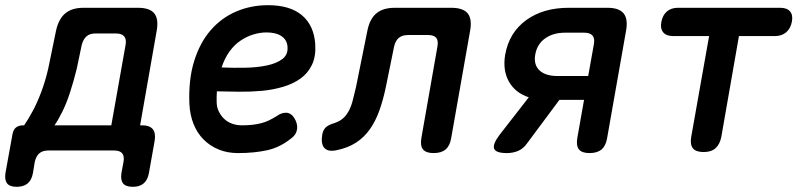

<svg xmlns="http://www.w3.org/2000/svg" viewBox="-93 -580 3113 740"><path d="M-29 140Q-55 140 -65.5 127Q-76 114 -72 87L-45 -62Q-42 -80 -31.5 -88.5Q-21 -97 -3 -97H0Q14 -117 32 -150Q50 -183 66 -225.5Q82 -268 93 -316L123 -462Q133 -507 158.5 -528.5Q184 -550 229 -550H439Q484 -550 501.5 -528.5Q519 -507 511 -462L447 -97H454Q484 -97 496 -82Q508 -67 503 -37L481 87Q476 114 460.5 127Q445 140 419 140Q392 140 381.5 127Q371 114 375 87L383 44Q387 22 378 11Q369 0 347 0H93Q71 0 58.5 11Q46 22 41 44L34 87Q29 114 13.5 127Q-2 140 -29 140ZM391 -407Q395 -429 385.5 -440Q376 -451 354 -451H275Q253 -451 240.5 -440Q228 -429 222 -407L203 -316Q191 -267 177 -224Q163 -181 146.5 -148Q130 -115 117 -97H336Z M1040 -127Q1055 -104 1052 -82.5Q1049 -61 1031 -48Q987 -12 937 -1Q887 10 824 10Q784 10 750.5 -3.5Q717 -17 692 -42Q667 -67 653 -102Q639 -137 637 -179Q633 -272 655 -343.5Q677 -415 718.5 -463Q760 -511 817 -535.5Q874 -560 940 -560Q1025 -560 1071 -521Q1117 -482 1122 -410Q1125 -363 1109.5 -330.5Q1094 -298 1065.5 -277.5Q1037 -257 998.5 -245.5Q960 -234 917 -230Q874 -226 829 -226.5Q784 -227 743 -228Q742 -219 742 -209V-188Q742 -167 750.5 -150Q759 -133 772 -121Q785 -109 802.5 -103Q820 -97 839 -97Q862 -97 879.5 -99Q897 -101 913 -105Q929 -109 943.5 -116Q958 -123 974 -133Q992 -146 1010 -145.5Q1028 -145 1040 -127ZM761 -320Q807 -318 853.5 -319Q900 -320 937 -328Q974 -336 996 -353Q1018 -370 1015 -401Q1014 -414 1008 -424Q1002 -434 991.5 -441Q981 -448 966.5 -451.5Q952 -455 934 -455Q909 -455 883 -447Q857 -439 833.5 -423Q810 -407 791.5 -381.5Q773 -356 761 -320Z M1323 -462Q1332 -507 1357.5 -528.5Q1383 -550 1429 -550H1646Q1692 -550 1709.5 -528.5Q1727 -507 1719 -462L1646 -48Q1641 -18 1624.5 -4Q1608 10 1578 10Q1549 10 1537.5 -4Q1526 -18 1531 -48L1593 -401Q1597 -424 1588 -434.5Q1579 -445 1557 -445H1480Q1457 -445 1444 -434Q1431 -423 1426 -401L1394 -244Q1384 -196 1369.5 -155Q1355 -114 1333 -82.5Q1311 -51 1279.5 -30.5Q1248 -10 1204 -1Q1171 6 1157 -10Q1143 -26 1149 -61Q1152 -79 1162.5 -89Q1173 -99 1197 -106Q1218 -113 1231.5 -126Q1245 -139 1254 -158Q1263 -177 1268 -199Q1273 -221 1279 -244Z M1861 10Q1818 10 1811.5 -7Q1805 -24 1833 -61L1945 -205Q1893 -222 1868.5 -265.5Q1844 -309 1854 -369Q1869 -454 1934.5 -502Q2000 -550 2099 -550H2248Q2293 -550 2310.5 -528.5Q2328 -507 2320 -462L2247 -48Q2242 -18 2225.5 -4Q2209 10 2179 10Q2150 10 2138.5 -4Q2127 -18 2132 -48L2158 -195H2063L1938 -27Q1923 -6 1903 2Q1883 10 1861 10ZM2196 -410Q2200 -432 2190.5 -443Q2181 -454 2159 -454H2085Q2039 -454 2008 -432Q1977 -410 1970 -370Q1963 -331 1986 -309Q2009 -287 2056 -287H2174Z M2640 -441H2501Q2475 -441 2463 -455.5Q2451 -470 2456 -496Q2461 -522 2477.5 -536Q2494 -550 2520 -550H2914Q2940 -550 2952 -536Q2964 -522 2959 -496Q2954 -470 2937 -455.5Q2920 -441 2894 -441H2755L2687 -52Q2681 -23 2664.5 -8.5Q2648 6 2619 6Q2589 6 2577.5 -8.5Q2566 -23 2571 -52Z"/></svg>

Font: Maple Mono NL SemiBold
Style: Italic
Weight: 600
Italic angle: -10°
Monospace: yes
Designer: subframe7536
Version: Version 7.000